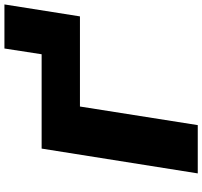

<svg xmlns="http://www.w3.org/2000/svg" viewBox="-43 -870 913 867"><g transform="rotate(-90 413.5 -436.5)"><path d="M64 0 176 -705H602L628 -873H827L773 -532H366L282 0Z"/></g></svg>

Font: Nunito Sans 7pt Expanded Black
Style: Italic
Weight: 900
Width: 7
Italic angle: -9°
Designer: Vernon Adams
Foundry: Vernon Adams
Version: Version 3.101;gftools[0.9.27]